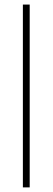

<svg xmlns="http://www.w3.org/2000/svg" viewBox="-20 -770 230 840"><path d="M80.1 49.8V-750H109.9V49.8Z"/></svg>

Font: Cakra Normal
Style: Regular
Weight: 400
Designer: Lucia Kollert, Vojtech Kollert
Foundry: OoM Type
Version: Version 1.000;Glyphs 3.1.1 (3148)